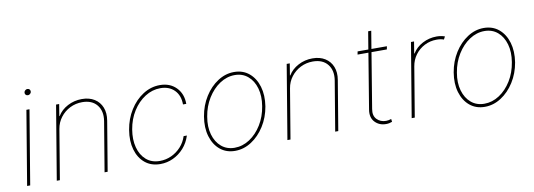

<svg xmlns="http://www.w3.org/2000/svg" viewBox="-56 -1038 3875 1394"><g transform="rotate(-10 1881.5 -340.5)"><path d="M54 0 144.9 -545.5H167.6L76.7 0ZM174.7 -647.7Q164.1 -647.7 157.8 -655.2Q151.6 -662.6 153.4 -673.3Q154.8 -680.8 161.9 -687Q169 -693.2 177.6 -693.2Q188.2 -693.2 194.4 -685.7Q200.6 -678.3 198.9 -667.6Q197.4 -659.8 190.3 -653.8Q183.2 -647.7 174.7 -647.7Z M356.5 -366.5 295.5 0H272.7L363.6 -545.5H386.4L372.2 -458.8H375Q400.6 -501.4 449 -527Q497.5 -552.6 554 -552.6Q608.7 -552.6 646.7 -528.8Q684.7 -505 701.3 -463.1Q718 -421.2 708.8 -366.5L647.7 0H625L686.1 -366.5Q697.8 -438.9 661.4 -484.4Q625 -529.8 552.6 -529.8Q504.3 -529.8 462.5 -508.9Q420.8 -487.9 392.6 -451Q364.3 -414.1 356.5 -366.5Z M1035.5 11.4Q968 11.4 922.8 -25.9Q877.5 -63.2 859 -127.3Q840.6 -191.4 853.7 -271.3Q866.8 -351.9 907 -415.8Q947.1 -479.8 1005.1 -516.9Q1063.2 -554 1129.3 -554Q1203.5 -554 1249.5 -507.5Q1295.5 -460.9 1295.5 -386.4H1271.3Q1271.3 -453.1 1232.4 -492.2Q1193.5 -531.2 1129.3 -531.2Q1069.2 -531.2 1016.2 -497.3Q963.1 -463.4 926 -404.8Q888.8 -346.2 876.4 -271.3Q864.3 -198.9 879.8 -139.9Q895.2 -81 935 -46.2Q974.8 -11.4 1035.5 -11.4Q1079.9 -11.4 1120.4 -29.8Q1160.9 -48.3 1191.4 -81.7Q1221.9 -115.1 1235.8 -159.1H1259.9Q1243.3 -106.9 1209.2 -68.7Q1175.1 -30.5 1130.1 -9.6Q1085.2 11.4 1035.5 11.4Z M1586.6 11.4Q1522 11.4 1476.7 -25.9Q1431.5 -63.2 1412.1 -127.8Q1392.8 -192.5 1406.2 -274.1Q1419.7 -353.7 1459.7 -417.1Q1499.6 -480.5 1556.3 -517.2Q1612.9 -554 1676.1 -554Q1741.5 -554 1786.8 -516.3Q1832 -478.7 1851.4 -414.1Q1870.7 -349.4 1858 -268.5Q1844.5 -188.9 1804.3 -125.5Q1764.2 -62.1 1707.4 -25.4Q1650.6 11.4 1586.6 11.4ZM1586.6 -11.4Q1645.6 -11.4 1697.8 -45.6Q1750 -79.9 1786.6 -139.4Q1823.2 -198.9 1835.2 -274.1Q1847.3 -347.3 1830.6 -405.5Q1813.9 -463.8 1774.1 -497.5Q1734.4 -531.2 1677.6 -531.2Q1619.3 -531.2 1567.1 -496.6Q1514.9 -462 1478 -402.5Q1441.1 -343 1429 -268.5Q1416.2 -195.3 1433.1 -137.1Q1449.9 -78.8 1489.9 -45.1Q1529.8 -11.4 1586.6 -11.4Z M2056.8 -366.5 1995.7 0H1973L2063.9 -545.5H2086.6L2072.4 -458.8H2075.3Q2100.9 -501.4 2149.3 -527Q2197.8 -552.6 2254.3 -552.6Q2308.9 -552.6 2346.9 -528.8Q2384.9 -505 2401.6 -463.1Q2418.3 -421.2 2409.1 -366.5L2348 0H2325.3L2386.4 -366.5Q2398.1 -438.9 2361.7 -484.4Q2325.3 -529.8 2252.8 -529.8Q2204.5 -529.8 2162.8 -508.9Q2121.1 -487.9 2092.9 -451Q2064.6 -414.1 2056.8 -366.5Z M2802.6 -545.5 2798.3 -522.7H2685L2617.9 -115.1Q2609.4 -67.1 2635.5 -40Q2661.6 -12.8 2703.1 -12.8Q2712.7 -12.8 2721.8 -14.7Q2730.8 -16.7 2741.5 -19.9L2744.3 1.4Q2732.6 5.7 2722.1 7.8Q2711.6 9.9 2698.9 9.9Q2648.8 9.9 2617.2 -23.8Q2585.6 -57.5 2595.2 -115.1L2662.3 -522.7H2582.4L2586.6 -545.5H2665.8L2687.5 -676.1H2710.2L2688.6 -545.5Z M2889.2 0 2980.1 -545.5H3002.8L2988.6 -458.8H2991.5Q3017 -501.4 3065.5 -527Q3114 -552.6 3170.5 -552.6Q3187.5 -552.6 3202.9 -549.7Q3218.4 -546.9 3230.1 -542.6L3218.7 -521.3Q3197.4 -529.8 3166.2 -529.8Q3117.9 -529.8 3076.9 -508.9Q3035.9 -487.9 3008.3 -451Q2980.8 -414.1 2973 -366.5L2911.9 0Z M3427.6 11.4Q3362.9 11.4 3317.6 -25.9Q3272.4 -63.2 3253 -127.8Q3233.7 -192.5 3247.2 -274.1Q3260.7 -353.7 3300.6 -417.1Q3340.6 -480.5 3397.2 -517.2Q3453.8 -554 3517 -554Q3582.4 -554 3627.7 -516.3Q3672.9 -478.7 3692.3 -414.1Q3711.6 -349.4 3698.9 -268.5Q3685.4 -188.9 3645.2 -125.5Q3605.1 -62.1 3548.3 -25.4Q3491.5 11.4 3427.6 11.4ZM3427.6 -11.4Q3486.5 -11.4 3538.7 -45.6Q3590.9 -79.9 3627.5 -139.4Q3664.1 -198.9 3676.1 -274.1Q3688.2 -347.3 3671.5 -405.5Q3654.8 -463.8 3615.1 -497.5Q3575.3 -531.2 3518.5 -531.2Q3460.2 -531.2 3408 -496.6Q3355.8 -462 3318.9 -402.5Q3282 -343 3269.9 -268.5Q3257.1 -195.3 3274 -137.1Q3290.8 -78.8 3330.8 -45.1Q3370.7 -11.4 3427.6 -11.4Z"/></g></svg>

Font: Inter UI Thin
Style: Italic
Weight: 100
Italic angle: -9.39999°
Designer: Rasmus Andersson
Foundry: rsms
Version: 3.2;8d6f07862